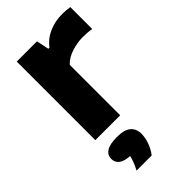

<svg xmlns="http://www.w3.org/2000/svg" viewBox="-246 -624 945 945"><g transform="rotate(-45 226.0 -152.0)"><path d="M70 0V-547H211L224.5 -481.5H232.5Q259 -517.5 301.5 -536Q344 -554.5 394 -554.5Q408 -554.5 421.2 -553.2Q434.5 -552 446 -550V-397.5Q431.5 -400.5 415 -401.5Q398.5 -402.5 384 -402.5Q347.5 -402.5 307.5 -390Q267.5 -377.5 243 -351V0ZM107.5 249.5Q130 207 135.5 176.5Q94.5 173.5 77.2 158.8Q60 144 60 121Q60 94 83 79Q106 64 156 64Q206.5 64 229.8 83.5Q253 103 253 139Q253 166 242 196.2Q231 226.5 212.5 249.5Z"/></g></svg>

Font: Encode Sans Exp
Style: Bold
Weight: 700
Width: 7
Designer: Multiple Designers
Foundry: Impallari Type
Version: Version 3.002; ttfautohint (v1.8.3) -l 8 -r 50 -G 200 -x 14 